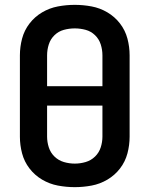

<svg xmlns="http://www.w3.org/2000/svg" viewBox="-20 -763 616 791"><path d="M288 8Q323 8 357.5 1.5Q392 -5 422.5 -23Q453 -41 474.5 -69Q496 -97 505 -131Q514 -165 514 -200V-535Q514 -570 505 -604Q496 -638 474.5 -666Q453 -694 422.5 -712Q392 -730 357.5 -736.5Q323 -743 288 -743Q253 -743 218.5 -736.5Q184 -730 153.5 -712Q123 -694 101.5 -666Q80 -638 71 -604Q62 -570 62 -535V-200Q62 -165 71 -131Q80 -97 101.5 -69Q123 -41 153.5 -23Q184 -5 218.5 1.5Q253 8 288 8ZM288 -89Q265 -89 243 -95.5Q221 -102 204.5 -118Q188 -134 181 -156Q174 -178 174 -200V-328H402V-200Q402 -178 395 -156Q388 -134 371.5 -118Q355 -102 333 -95.5Q311 -89 288 -89ZM174 -408V-535Q174 -558 181 -580Q188 -602 204.5 -618Q221 -634 243 -640Q265 -646 288 -646Q311 -646 333 -640Q355 -634 371.5 -618Q388 -602 395 -580Q402 -558 402 -535V-408Z"/></svg>

Font: Iosevka Sparkle Semibold
Style: Regular
Weight: 600
Designer: Belleve Invis
Foundry: Belleve Invis
Version: Version 4.5.0; ttfautohint (v1.8.3)